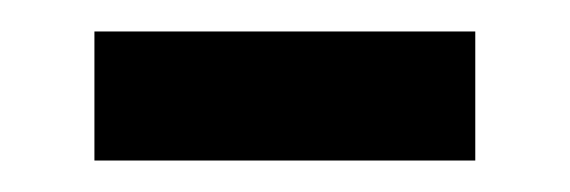

<svg xmlns="http://www.w3.org/2000/svg" viewBox="-20 -329 362 122"><path d="M40 -227V-309H282V-227Z"/></svg>

Font: Noto Sans Malayalam
Style: Regular
Weight: 400
Designer: Jelle Bosma - Monotype Design Team
Foundry: Monotype Imaging Inc.
Version: Version 2.103